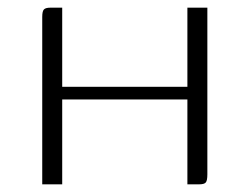

<svg xmlns="http://www.w3.org/2000/svg" viewBox="-20 -480 650 500"><path d="M90 0V-436Q90 -451 94.5 -455.5Q99 -460 111 -460H142V-254H468V-460H520V-26Q520 -10 516 -5Q512 0 499 0H468V-221H142V0Z"/></svg>

Font: Genos Light
Style: Regular
Weight: 300
Designer: Robert E. Leuschke
Foundry: Robert E. Leuschke
Version: Version 1.010